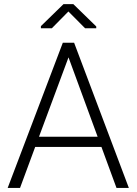

<svg xmlns="http://www.w3.org/2000/svg" viewBox="-20 -920 669 940"><path d="M476.6 -200.7H152.3L78.1 0H17.6L287.6 -710.9H342.8L610.8 0H550.3ZM170.9 -250.5H458L315.4 -639.2ZM451.2 -790.5V-781.7H396.5L314.9 -863.8L233.9 -781.7H180.2V-792L291 -899.9H338.9Z"/></svg>

Font: Roboto Web
Style: Light
Weight: 300
Designer: Google
Version: Version 1.200310; 2013